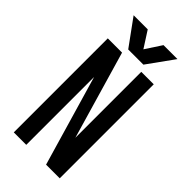

<svg xmlns="http://www.w3.org/2000/svg" viewBox="-247 -847 904 904"><g transform="rotate(45 205.0 -394.5)"><path d="M275 -626H358V0H267L135 -452V0H52V-626H147L275 -187ZM157 -657 61 -789H155L207 -708L260 -789H353L258 -657Z"/></g></svg>

Font: Teko Regular
Style: Regular
Weight: 400
Designer: Manushi Parikh, Jonny Pinhorn
Foundry: Indian Type Foundry
Version: Version 1.105;PS 1.0;hotconv 1.0.78;makeotf.lib2.5.61930; tt